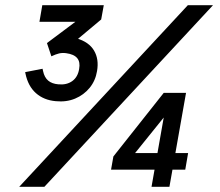

<svg xmlns="http://www.w3.org/2000/svg" viewBox="-20 -720 848 740"><path d="M78 -437 77 -442 144 -455 146 -446Q151 -422 165.5 -409.5Q180 -397 205 -395Q237 -392 258.5 -407.5Q280 -423 285 -454Q290 -481 277.5 -496Q265 -511 235 -515Q220 -517 207.5 -514Q195 -511 178 -503L161 -554L296 -655L301 -636H132L143 -700H380L370 -645L272 -563L261 -574Q266 -574 269.5 -573.5Q273 -573 276 -572Q323 -558 342.5 -525Q362 -492 354 -446Q348 -409 325.5 -381.5Q303 -354 269.5 -340Q236 -326 195 -330Q149 -334 118.5 -361Q88 -388 78 -437ZM611 -267 478 -102 468 -130H705L694 -66H408L417 -117L611 -362H697L633 0H564ZM704 -700H801L151 0H54Z"/></svg>

Font: Fixel Italic Variable Display Thin
Style: Italic
Weight: 100
Italic angle: -10°
Designer: AlfaBravo + MacPaw
Foundry: Kyrylo Tkachov, Marchela Mozhyna, Serhii Makarenko, Maria Weinstein, Zakhar Kryvoshyya
Version: Version 1.210;Glyphs 3.2 (3217)